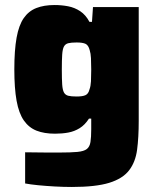

<svg xmlns="http://www.w3.org/2000/svg" viewBox="-20 -538 624 764"><path d="M266 206Q233 206 197.5 204Q162 202 131.5 199Q101 196 80 192V68Q101 68 123.5 68.5Q146 69 169.5 69Q193 69 215 69Q262 69 288 66.5Q314 64 325.5 55Q337 46 340 27Q343 8 343 -24V-66H334Q318 -41 297 -28Q276 -15 251.5 -10.5Q227 -6 199 -6Q156 -6 125.5 -18Q95 -30 75 -58.5Q55 -87 46 -137Q37 -187 37 -262Q37 -338 46 -388Q55 -438 74.5 -466Q94 -494 124.5 -506Q155 -518 197 -518Q225 -518 251 -513Q277 -508 299 -493.5Q321 -479 336 -451H346L350 -510H532V-57Q532 9 525.5 58Q519 107 493.5 140Q468 173 414.5 189.5Q361 206 266 206ZM285 -154Q309 -154 320.5 -159.5Q332 -165 336 -182Q341 -195 342 -214.5Q343 -234 343 -261Q343 -287 342 -306.5Q341 -326 337 -338Q332 -358 320.5 -363.5Q309 -369 285 -369Q263 -369 251.5 -366Q240 -363 234.5 -353Q229 -343 227.5 -321Q226 -299 226 -261Q226 -223 227.5 -201.5Q229 -180 234.5 -170Q240 -160 251.5 -157Q263 -154 285 -154Z"/></svg>

Font: Saira Thin ExtraBold
Style: Regular
Weight: 800
Version: Version 1.101